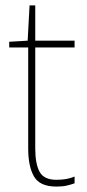

<svg xmlns="http://www.w3.org/2000/svg" viewBox="-20 -678 319 708"><path d="M188 -15Q209 -15 225 -18Q241 -21 255 -27V-2Q241 3 225.5 6.5Q210 10 188 10Q127 10 105.5 -27Q84 -64 84 -130V-503H14V-524L82 -528L89 -658H110V-528H255V-503H110V-130Q110 -74 126 -44.5Q142 -15 188 -15Z"/></svg>

Font: Noto Sans Lao UI SemCond Thin
Style: Regular
Weight: 100
Width: 4
Designer: Monotype Design Team
Foundry: Monotype Imaging Inc.
Version: Version 2.000; ttfautohint (v1.8.4.7-5d5b)